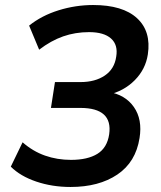

<svg xmlns="http://www.w3.org/2000/svg" viewBox="-20 -735 640 765"><path d="M261 10Q188 10 124.5 -11.5Q61 -33 23 -71L70 -168Q111 -132 159.5 -115Q208 -98 263 -98Q329 -98 368 -122Q407 -146 415 -200Q430 -305 300 -305H183L199 -408H301Q359 -408 397.5 -434Q436 -460 443 -509Q451 -556 422.5 -581.5Q394 -607 335 -607Q280 -607 231.5 -590Q183 -573 136 -537L96 -633Q146 -673 213.5 -694Q281 -715 351 -715Q469 -715 526 -662.5Q583 -610 569 -518Q560 -459 517 -415.5Q474 -372 410 -357L411 -369Q479 -358 513.5 -308.5Q548 -259 536 -185Q521 -89 447.5 -39.5Q374 10 261 10Z"/></svg>

Font: Mulish ExtraLight
Style: Bold Italic
Weight: 700
Italic angle: -9°
Version: Version 3.603